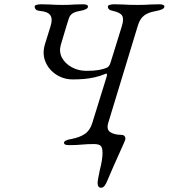

<svg xmlns="http://www.w3.org/2000/svg" viewBox="-20 -673 788 897"><path d="M452 204Q436 204 436 181Q436 175 439 158.5Q442 142 446 123Q453 96 456 75.5Q459 55 459 42Q459 16 450 8Q441 0 419 0Q386 0 362 2.5Q338 5 303 5Q291 5 285 2.5Q279 0 279 -6Q279 -18 315 -24Q352 -31 376 -47Q400 -63 411 -98L478 -314Q481 -325 479.5 -327.5Q478 -330 473 -328Q446 -317 421 -311.5Q396 -306 371.5 -304Q347 -302 320 -302Q278 -302 243.5 -324Q209 -346 193 -383Q177 -420 189 -463L216 -550Q227 -585 215 -602Q203 -619 166 -622Q151 -624 146.5 -629.5Q142 -635 142 -642Q142 -648 151 -650.5Q160 -653 172 -653Q197 -653 212 -652Q227 -651 240.5 -650.5Q254 -650 273 -650Q292 -650 303.5 -650.5Q315 -651 328.5 -652Q342 -653 367 -653Q391 -653 391 -642Q391 -635 381 -630Q371 -625 354 -622Q330 -618 318.5 -610Q307 -602 302 -588Q297 -574 290 -550L264 -463Q255 -431 269.5 -403.5Q284 -376 315 -359Q346 -342 384 -342Q419 -342 441.5 -346Q464 -350 480 -357Q491 -363 496 -379L549 -550Q560 -585 550.5 -600Q541 -615 508 -622Q493 -625 488.5 -630Q484 -635 484 -642Q484 -648 493 -650.5Q502 -653 514 -653Q539 -653 555 -652Q571 -651 586 -650.5Q601 -650 622 -650Q642 -650 655.5 -650.5Q669 -651 684 -652Q699 -653 724 -653Q748 -653 748 -642Q748 -635 738 -630Q728 -625 711 -622Q687 -618 669.5 -610Q652 -602 641 -588Q630 -574 623 -550L486 -100Q476 -68 495.5 -55.5Q515 -43 547 -43Q556 -43 561 -38Q566 -33 566 -24Q566 -21 557.5 -1.5Q549 18 536 46.5Q523 75 508.5 108Q494 141 481 172Q476 185 469 194.5Q462 204 452 204Z"/></svg>

Font: EB Garamond
Style: Italic
Weight: 400
Italic angle: -17.2°
Designer: Georg Duffner and Octavio Pardo
Foundry: Georg Duffner
Version: Version 1.001